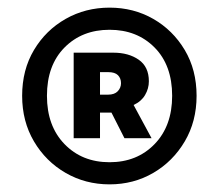

<svg xmlns="http://www.w3.org/2000/svg" viewBox="-20 -838 575 503"><path d="M267 -355Q204 -355 152 -385Q100 -415 69 -467.5Q38 -520 38 -587Q38 -655 69 -707Q100 -759 152 -788.5Q204 -818 267 -818Q330 -818 381.5 -788.5Q433 -759 464 -707Q495 -655 495 -587Q495 -520 464 -467.5Q433 -415 381.5 -385Q330 -355 267 -355ZM267 -413Q339 -413 385 -460.5Q431 -508 431 -587Q431 -667 385 -713.5Q339 -760 267 -760Q195 -760 149 -713.5Q103 -667 103 -587Q103 -508 149 -460.5Q195 -413 267 -413ZM173 -476V-700H277Q317 -700 343.5 -681.5Q370 -663 370 -625Q370 -606 360 -589Q350 -572 330 -563L377 -476H306L272 -543H242V-476ZM242 -590H263Q280 -590 288.5 -599Q297 -608 297 -620Q297 -633 289 -641Q281 -649 264 -649H242Z"/></svg>

Font: Source Han Sans TC Heavy
Style: Regular
Weight: 900
Designer: Ryoko NISHIZUKA Ë•øÂ°öÊ∂ºÂ≠ê (kana, bopomofo & ideographs); Paul D. Hunt (Latin, Greek & Cyrillic); Sandoll Communicatio
Foundry: Adobe
Version: Version 2.004;hotconv 1.0.118;makeotfexe 2.5.65603